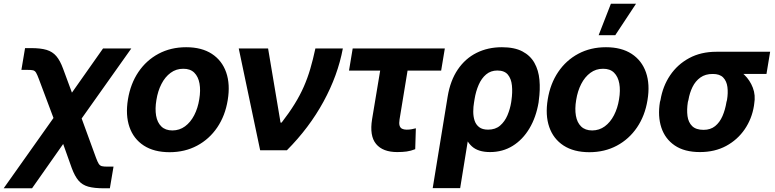

<svg xmlns="http://www.w3.org/2000/svg" viewBox="-79 -806 4155 1030"><path d="M-59.3 204.1 270.4 -261.3H325.9L436.4 41.4Q444.4 62.9 450.8 72.9Q457.2 82.8 467.5 85.4Q477.8 87.9 497.4 87.9H530L510.4 204.1H478.2Q426.9 204.1 394.7 195.3Q362.5 186.4 342.4 162.9Q322.3 139.5 306.2 96.3L259.9 -33.6L92.9 204.1ZM238.6 -91.4 129.6 -381.8Q120.8 -405.5 114.6 -415.9Q108.4 -426.3 98.6 -428.8Q88.8 -431.2 68.1 -431.1H35.8L55.4 -547.9H87.6Q139 -548 170.9 -538.4Q202.9 -528.7 223.2 -504.8Q243.6 -480.9 259.5 -437.3L306.9 -309L473.7 -545.9H625.3L303 -91.4Z M830.7 10.5Q747.1 10.4 692.3 -25.2Q637.6 -60.8 615.5 -124.6Q593.5 -188.3 607.4 -273Q621.1 -357 663.6 -419.9Q706.1 -482.7 771.7 -517.7Q837.3 -552.7 919.7 -552.7Q1002.8 -552.7 1057.5 -517.1Q1112.1 -481.5 1134.4 -417.6Q1156.7 -353.7 1142.6 -268.8Q1129.1 -185.2 1086.4 -122.3Q1043.7 -59.5 978.3 -24.6Q912.9 10.4 830.7 10.5ZM845.7 -106.2Q884 -106.4 913.6 -128.2Q943.2 -150 962.8 -187.8Q982.4 -225.7 990 -273.6Q997.9 -320.9 991.3 -357.9Q984.7 -394.8 963.2 -416.1Q941.7 -437.4 904.3 -437.1Q866.2 -437.4 836.4 -415.4Q806.5 -393.5 787.1 -355.5Q767.6 -317.6 760 -269.3Q752.1 -222.6 758.4 -185.6Q764.8 -148.6 786.6 -127.5Q808.3 -106.4 845.7 -106.2Z M1316.6 0 1201.8 -545.9H1359.2L1426 -148.4H1431.8Q1472.8 -201.4 1501.5 -248Q1530.3 -294.6 1550.5 -340.4Q1570.7 -386.2 1585.4 -436.2Q1600.1 -486.1 1612.9 -545.9H1760.2Q1733.3 -401.6 1656.5 -260.9Q1579.8 -120.2 1460.2 0Z M2307.3 -545.9 2287.6 -427.3H1793.3L1813 -545.9ZM1980.2 -545.9H2126.9L2064.4 -165.2Q2061 -144.1 2064.6 -132.2Q2068.2 -120.3 2077.9 -115.4Q2087.6 -110.5 2102.1 -110.4Q2118.6 -110.5 2129.1 -112.7Q2139.6 -114.9 2151.9 -117.8L2148.5 -5.7Q2124.8 3.6 2102.8 6.7Q2080.8 9.8 2051.9 9.8Q1974.4 9.8 1938.5 -33.7Q1902.6 -77.2 1917.1 -166.6Z M2242.3 203.1 2322.6 -288.5Q2336.8 -374.2 2376.9 -433.2Q2416.9 -492.1 2477.5 -522.4Q2538.2 -552.7 2613.4 -552.7Q2680.6 -552.7 2723.2 -530.4Q2765.8 -508.1 2788 -468.7Q2810.2 -429.2 2814.9 -377.4Q2819.7 -325.6 2811.4 -266.8L2810.4 -257Q2796.9 -176.9 2761 -116.8Q2725.1 -56.8 2671.4 -23.5Q2617.7 9.8 2549.9 9.8Q2486.2 9.8 2452.5 -20.8Q2418.8 -51.5 2405.9 -106.2Q2393 -160.9 2392.1 -233L2464.2 -257.8Q2459.8 -233 2459.8 -207.1Q2459.8 -181.2 2466.9 -159.3Q2474.1 -137.3 2491.5 -123.9Q2508.8 -110.5 2539.4 -110.5Q2578.7 -110.5 2603.9 -132.3Q2629 -154 2643.3 -187.7Q2657.5 -221.5 2663.2 -257L2664.6 -266.8Q2671 -310.4 2667.3 -347.1Q2663.7 -383.7 2645.4 -405.7Q2627.1 -427.7 2589 -427.7Q2553.7 -427.7 2528.8 -406.7Q2503.9 -385.7 2488.8 -350.8Q2473.6 -315.9 2466.9 -274.2L2389.6 203.1Z M3082.6 10.5Q2999 10.4 2944.3 -25.2Q2889.6 -60.8 2867.5 -124.6Q2845.4 -188.3 2859.4 -273Q2873 -357 2915.5 -419.9Q2958 -482.7 3023.6 -517.7Q3089.3 -552.7 3171.7 -552.7Q3254.8 -552.7 3309.4 -517.1Q3364.1 -481.5 3386.4 -417.6Q3408.7 -353.7 3394.5 -268.8Q3381.1 -185.2 3338.3 -122.3Q3295.6 -59.5 3230.2 -24.6Q3164.8 10.4 3082.6 10.5ZM3097.7 -106.2Q3135.9 -106.4 3165.5 -128.2Q3195.1 -150 3214.7 -187.8Q3234.4 -225.7 3242 -273.6Q3249.9 -320.9 3243.3 -357.9Q3236.6 -394.8 3215.1 -416.1Q3193.7 -437.4 3156.2 -437.1Q3118.2 -437.4 3088.3 -415.4Q3058.5 -393.5 3039 -355.5Q3019.5 -317.6 3011.9 -269.3Q3004 -222.6 3010.4 -185.6Q3016.8 -148.6 3038.5 -127.5Q3060.3 -106.4 3097.7 -106.2ZM3132.4 -617 3198.2 -785.9H3333L3221.5 -617Z M3461.3 -258.8 3464.3 -269.5Q3476.5 -343.4 3515.8 -401.8Q3555.2 -460.3 3618.2 -494.3Q3681.2 -528.3 3763.7 -528.3Q3773.8 -521.9 3781.8 -505.7Q3789.7 -489.6 3804.1 -472.8Q3818.4 -456 3847.3 -446.5Q3883.8 -433.9 3914.1 -404.7Q3944.3 -375.5 3959.7 -335.3Q3975.1 -295.1 3967 -249L3965.6 -238.3Q3954.5 -168.7 3916 -112.4Q3877.4 -56.1 3816.5 -23.1Q3755.5 9.8 3675.8 9.8Q3592.9 9.8 3540.9 -25.5Q3489 -60.7 3468.9 -121.5Q3448.8 -182.3 3461.3 -258.8ZM3614.1 -269.5 3611.1 -258.8Q3604.6 -217.5 3609.1 -183.5Q3613.7 -149.5 3634.3 -129.4Q3654.9 -109.4 3695.5 -109.4Q3732.4 -109.4 3757.3 -129.4Q3782.1 -149.5 3796.9 -183.5Q3811.6 -217.5 3818.2 -258.8L3821.1 -269.5Q3827.4 -307.5 3823.3 -339.3Q3819.1 -371.1 3800.5 -390.3Q3781.9 -409.5 3744.5 -409.2Q3705.3 -409.5 3678.4 -390.3Q3651.6 -371.1 3636 -339.3Q3620.4 -307.5 3614.1 -269.5ZM4052.5 -528.3 4032.8 -409.2H3744.5L3763.7 -528.3Z"/></svg>

Font: Inter Tight
Style: Italic
Weight: 400
Italic angle: -9.39999°
Designer: Rasmus Andersson
Foundry: rsms
Version: Version 3.002